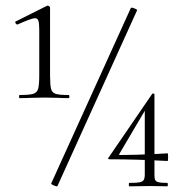

<svg xmlns="http://www.w3.org/2000/svg" viewBox="-20 -654 638 675"><path d="M49 -320Q83 -320 96.5 -324Q110 -328 114 -341.5Q118 -355 118 -389V-508V-549Q118 -572 115 -581Q112 -590 103 -590Q91 -590 42 -568H41Q37 -568 34.5 -573Q32 -578 36 -579L146 -634H148Q151 -634 153.5 -631.5Q156 -629 156 -627V-389Q156 -355 159.5 -341.5Q163 -328 176 -324Q189 -320 221 -320Q224 -320 224 -314.5Q224 -309 221 -309Q199 -309 186 -310L138 -311L87 -310Q73 -309 49 -309Q47 -309 47 -314.5Q47 -320 49 -320ZM180 1Q175 1 167 -3Q159 -7 160 -9L440 -626Q440 -627 443 -627Q447 -627 455 -623.5Q463 -620 462 -618L182 0Q182 1 180 1ZM569 -11Q570 -9 570 -5Q570 -1 569 1L510 0L434 1Q433 1 433 -5Q433 -11 434 -11Q460 -11 470.5 -13Q481 -15 485 -21Q489 -27 489 -41V-276L504 -290L399 -112Q398 -109 401 -109Q457 -109 535 -113L569 -115Q571 -115 571 -102Q571 -88 569 -88Q461 -94 364 -94Q362 -94 360.5 -96Q359 -98 361 -99L515 -324Q517 -326 520 -325Q523 -324 523 -322V-41Q523 -27 525.5 -21.5Q528 -16 537 -13.5Q546 -11 569 -11Z"/></svg>

Font: Cormorant Unicase Light
Style: Regular
Weight: 300
Designer: Christian Thalmann (Catharsis Fonts)
Foundry: Catharsis Fonts
Version: Version 4.000